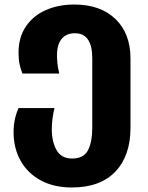

<svg xmlns="http://www.w3.org/2000/svg" viewBox="-20 -579 656 849"><path d="M298 250Q218 250 160 218.5Q102 187 71 131.5Q40 76 40 5Q40 -52 62 -101H221Q215 -78 212 -53.5Q209 -29 209 -8Q209 47 230 84.5Q251 122 299 122Q350 122 369 85.5Q388 49 388 -16V-321Q388 -432 311 -432Q273 -432 252.5 -407Q232 -382 232 -334Q232 -317 234 -298Q236 -279 242 -254H79Q71 -275 66.5 -295.5Q62 -316 62 -346Q62 -414 94.5 -462Q127 -510 183 -534.5Q239 -559 308 -559Q424 -559 490.5 -495Q557 -431 557 -320V-14Q557 110 490 180Q423 250 298 250Z"/></svg>

Font: Noto Sans Georgian ExtraBold
Style: Regular
Weight: 800
Designer: Monotype Design Team, Akaki Razmadze
Foundry: Google LLC
Version: Version 2.005; ttfautohint (v1.8.4.7-5d5b)